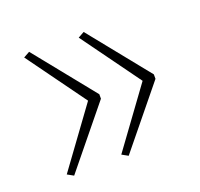

<svg xmlns="http://www.w3.org/2000/svg" viewBox="-75 -542 548 526"><g transform="rotate(-20 198.5 -278.5)"><path d="M358 -271V-284L217 -459L199 -449L323 -278L199 -108L217 -98ZM199 -271V-284L58 -459L40 -449L164 -278L40 -108L58 -98Z"/></g></svg>

Font: Noto Sans Oriya ExtCond Thin
Style: Regular
Weight: 100
Width: 2
Designer: Amélie Bonet and Sol Matas
Foundry: Google LLC
Version: Version 2.006